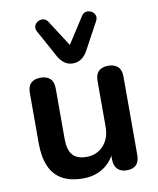

<svg xmlns="http://www.w3.org/2000/svg" viewBox="-86 -836 752 913"><g transform="rotate(-10 289.5 -379.0)"><path d="M242 10Q181 10 141 -12.5Q101 -35 81.5 -80Q62 -125 62 -192V-434Q62 -466 78 -481.5Q94 -497 124 -497Q154 -497 170.5 -481.5Q187 -466 187 -434V-190Q187 -138 208 -113Q229 -88 275 -88Q325 -88 357 -122.5Q389 -157 389 -214V-434Q389 -466 405 -481.5Q421 -497 451 -497Q481 -497 497.5 -481.5Q514 -466 514 -434V-56Q514 8 453 8Q424 8 408 -8.5Q392 -25 392 -56V-132L406 -102Q385 -48 342.5 -19Q300 10 242 10ZM289 -537Q266 -537 248.5 -549.5Q231 -562 219 -584L147 -715Q138 -731 143 -744Q148 -757 160 -763.5Q172 -770 185.5 -768Q199 -766 208 -752L289 -626L370 -752Q379 -766 392.5 -768Q406 -770 418 -763.5Q430 -757 435 -744Q440 -731 431 -715L360 -584Q348 -562 330 -549.5Q312 -537 289 -537Z"/></g></svg>

Font: Nunito ExtraLight
Style: Bold
Weight: 700
Version: Version 3.602